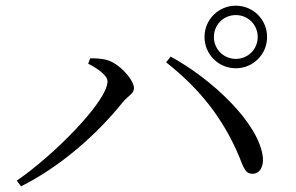

<svg xmlns="http://www.w3.org/2000/svg" viewBox="-20 -741 1040 675"><path d="M809 -501C870 -501 919 -550 919 -611C919 -672 870 -721 809 -721C748 -721 699 -672 699 -611C699 -550 748 -501 809 -501ZM809 -688C852 -688 886 -654 886 -611C886 -568 852 -534 809 -534C766 -534 732 -568 732 -611C732 -654 766 -688 809 -688ZM358 -455C358 -385 168 -194 39 -106L54 -86C189 -153 320 -267 411 -381C429 -403 451 -412 451 -431C451 -461 398 -519 356 -530C335 -536 312 -536 297 -536L290 -517C316 -504 358 -478 358 -455ZM904 -189C890 -310 722 -465 580 -542L564 -522C683 -428 765 -324 821 -190C837 -150 843 -130 868 -130C891 -130 908 -152 904 -189Z"/></svg>

Font: Noto Serif CJK JP
Style: Regular
Weight: 400
Designer: Ryoko NISHIZUKA 西塚涼子 (kana & ideographs); Frank Grießhammer (Latin, Greek & Cyrillic); Wenlong ZHANG 张文龙 (bopomofo); San
Foundry: Adobe Systems Incorporated
Version: Version 1.000;PS 1;hotconv 16.6.53;makeotf.lib2.5.65590